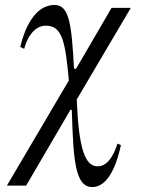

<svg xmlns="http://www.w3.org/2000/svg" viewBox="-20 -476 572 778"><path d="M8 276H86L266 -32L271 -30C277 172 284 282 354 282C423 282 456 178 470 112L456 106C448 130 425 198 376 198C325 198 299 129 291 -73L510 -444H432L288 -197L280 -198C270 -374 262 -456 201 -456C120 -456 79 -358 62 -286L78 -278C88 -318 116 -372 166 -372C233 -372 245 -304 259 -150Z"/></svg>

Font: Old Standard
Style: Italic
Weight: 400
Italic angle: -15.2°
Designer: Alexey Kryukov <alexios@thessalonica.org.ru>
Version: Version 2.0